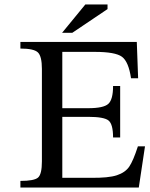

<svg xmlns="http://www.w3.org/2000/svg" viewBox="-20 -846 678 866"><path d="M634 -186 606 0H72V-30Q134 -30 151.5 -45Q169 -60 169 -118V-535Q169 -592 151 -609.5Q133 -627 72 -627V-657H597L603 -493H571Q560 -568 530 -590Q500 -612 408 -612H261V-358H378Q447 -358 468.5 -377.5Q490 -397 490 -458H522V-226H490Q490 -286 469.5 -302.5Q449 -319 378 -319H261V-44H390Q469 -43 507 -55.5Q545 -68 563 -94.5Q581 -121 602 -186ZM260 -698 365 -826H465V-805L306 -698Z"/></svg>

Font: myMathFont
Style: Regular
Weight: 400
Designer: Ross Mills, John Hudson & Paul Hanslow, Tiro Typeworks Ltd; with prior portions MicroPress Inc., and Coen Hoffman. Math 
Foundry: Tiro Typeworks Ltd
Version: Version 2.13 b171